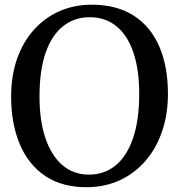

<svg xmlns="http://www.w3.org/2000/svg" viewBox="-20 -771 748 802"><path d="M347.7 11Q240.6 12.4 169.1 -35.8Q97.7 -84 62.1 -169.9Q26.5 -255.8 26.5 -367.3Q26.5 -455.5 51.6 -526.3Q76.8 -597.2 122.5 -647.6Q168.2 -697.9 229.5 -724.7Q290.8 -751.4 362.9 -751.4Q468.5 -751.3 539.3 -705.3Q610.1 -659.3 645.8 -575.8Q681.5 -492.2 681.5 -379.7Q681.5 -292.2 656.5 -220.7Q631.6 -149.1 586.5 -97.7Q541.4 -46.3 480.5 -18.2Q419.6 9.8 347.7 11ZM354.9 -699.1Q292.1 -699.1 244.8 -662.7Q197.6 -626.3 171.3 -552.7Q145 -479.1 145 -367.4Q145 -268 169.4 -194.9Q193.9 -121.8 240.1 -81.7Q286.4 -41.6 352.3 -41.6Q415.1 -41.6 462.1 -79.5Q509.2 -117.4 535.3 -192.6Q561.5 -267.7 561.5 -379.4Q561.5 -479.4 537.4 -550.9Q513.4 -622.4 467.2 -660.7Q420.9 -699.1 354.9 -699.1Z"/></svg>

Font: Merriweather 7pt Light
Style: Regular
Weight: 300
Designer: Eben Sorkin
Foundry: Eben Sorkin
Version: Version 2.200;gftools[0.9.31]